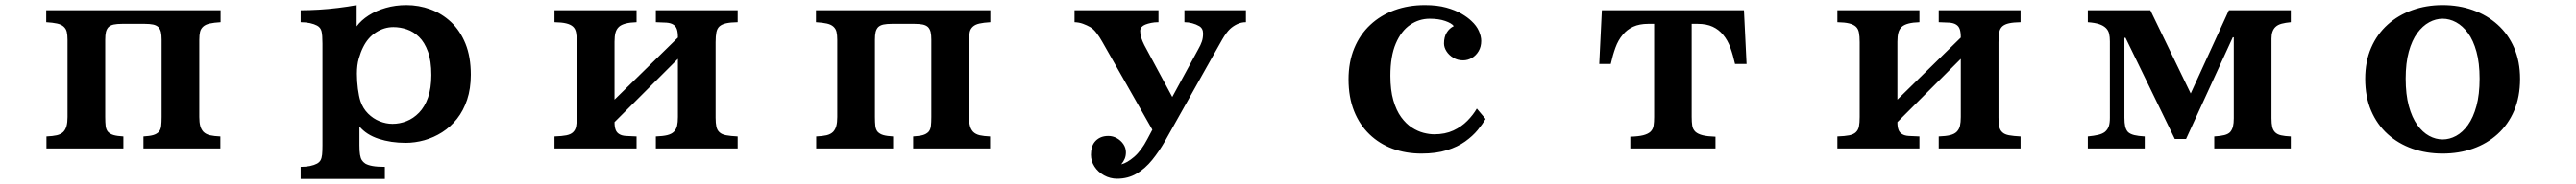

<svg xmlns="http://www.w3.org/2000/svg" viewBox="-20 -580 10040 719"><path d="M160.2 -540H839.8V-493.2Q814 -491.7 797.6 -488Q781.2 -484.4 772 -476.1Q762.7 -467.8 759.8 -455.8Q756.8 -443.8 756.8 -423.8V-123Q756.8 -102.1 760.5 -88.1Q764.2 -74.2 772.9 -64.9Q782.7 -55.2 798.6 -51.5Q814.5 -47.9 838.9 -46.9V0H539.1V-46.9Q563.5 -48.3 577.1 -52.2Q590.8 -56.2 599.1 -64.9Q606.4 -73.2 608.2 -87.6Q609.9 -102.1 609.9 -123V-424.8Q609.9 -443.4 607.2 -454.8Q604.5 -466.3 597.2 -474.1Q589.4 -481.4 576.7 -484.1Q564 -486.8 543.9 -486.8H456.1Q436 -486.8 423.3 -484.1Q410.6 -481.4 402.8 -474.1Q395.5 -466.3 392.8 -454.8Q390.1 -443.4 390.1 -424.8V-123Q390.1 -102.1 391.8 -87.6Q393.6 -73.2 400.9 -64.9Q409.2 -56.2 422.9 -52.2Q436.5 -48.3 460.9 -46.9V0H161.1V-46.9Q185.5 -47.9 201.4 -51.5Q217.3 -55.2 227.1 -64.9Q235.8 -74.2 239.5 -88.1Q243.2 -102.1 243.2 -123V-423.8Q243.2 -443.8 240.2 -455.8Q237.3 -467.8 228 -476.1Q218.8 -484.4 202.4 -488Q186 -491.7 160.2 -493.2Z M1370.1 -477.1Q1387.7 -501 1417 -519.8Q1446.3 -538.6 1483.9 -549.3Q1521.5 -560.1 1564 -560.1Q1612.3 -560.1 1657.2 -543.7Q1702.1 -527.3 1737.8 -493.9Q1773.4 -460.4 1794.2 -409.2Q1814.9 -357.9 1814.9 -288.1Q1814.9 -233.4 1800.5 -190.4Q1786.1 -147.5 1761 -115.7Q1735.8 -84 1703.1 -63.2Q1670.4 -42.5 1634 -32.2Q1597.7 -22 1561 -22Q1503.9 -22 1456.1 -37.6Q1408.2 -53.2 1380.9 -85.9V-12.2Q1380.9 10.3 1383.1 23.9Q1385.3 37.6 1390.1 45.4Q1395 53.2 1403.8 59.1Q1414.6 65.4 1432.6 68.6Q1450.7 71.8 1480 71.8V119.1H1151.9V71.8Q1172.4 71.8 1188.7 68.4Q1205.1 64.9 1215.8 59.1Q1225.1 53.7 1229.5 45.9Q1233.9 38.1 1235.4 24.2Q1236.8 10.3 1236.8 -12.2V-409.2Q1236.8 -442.9 1233.2 -457.8Q1229.5 -472.7 1215.8 -480Q1205.1 -485.8 1188.7 -489.5Q1172.4 -493.2 1151.9 -493.2V-540Q1185.1 -540 1222.4 -542.2Q1259.8 -544.4 1297.9 -549.1Q1335.9 -553.7 1370.1 -560.1ZM1513.2 -474.1Q1477.5 -474.1 1445.6 -453.6Q1413.6 -433.1 1395 -395Q1385.7 -376.5 1378.4 -351.1Q1371.1 -325.7 1371.1 -292Q1371.1 -262.2 1375 -232.9Q1378.9 -203.6 1384.8 -185.1Q1394.5 -156.2 1414.6 -136.2Q1434.6 -116.2 1459.7 -106.2Q1484.9 -96.2 1509.8 -96.2Q1537.6 -96.2 1564.5 -106.7Q1591.3 -117.2 1613.3 -139.9Q1635.3 -162.6 1648.2 -199Q1661.1 -235.4 1661.1 -287.1Q1661.1 -342.3 1647.9 -378.4Q1634.8 -414.6 1613.3 -435.5Q1591.8 -456.5 1565.7 -465.3Q1539.6 -474.1 1513.2 -474.1Z M2141.1 -540H2460.9V-493.2Q2410.2 -491.7 2392.1 -475.1Q2382.3 -465.8 2378.7 -452.1Q2375 -438.5 2375 -417V-190.9L2622.1 -433.1Q2622.1 -454.6 2617.9 -466.3Q2613.8 -478 2604 -483.9Q2594.2 -490.2 2577.4 -491.5Q2560.5 -492.7 2536.1 -493.2V-540H2855V-493.2Q2827.1 -492.7 2810.5 -489Q2793.9 -485.4 2784.2 -477.1Q2774.9 -468.8 2772 -453.9Q2769 -439 2769 -415V-120.1Q2769 -99.1 2772 -85.2Q2774.9 -71.3 2784.2 -63Q2793 -54.7 2810.1 -51.5Q2827.1 -48.3 2855 -46.9V0H2536.1V-46.9Q2564 -47.9 2580.6 -52Q2597.2 -56.2 2606 -64.9Q2615.7 -74.7 2618.9 -88.4Q2622.1 -102.1 2622.1 -123V-350.1L2375 -103Q2375 -84.5 2379.2 -73.2Q2383.3 -62 2393.1 -56.2Q2402.8 -49.8 2419.7 -48.8Q2436.5 -47.9 2460.9 -46.9V0H2141.1V-46.9Q2170.4 -47.9 2187.3 -51.3Q2204.1 -54.7 2212.9 -63Q2222.7 -72.3 2225.3 -86.4Q2228 -100.6 2228 -123V-415Q2228 -438 2225.1 -452.9Q2222.2 -467.8 2212.9 -476.1Q2203.6 -484.4 2186.8 -488.5Q2169.9 -492.7 2141.1 -493.2Z M3160.2 -540H3839.8V-493.2Q3814 -491.7 3797.6 -488Q3781.2 -484.4 3772 -476.1Q3762.7 -467.8 3759.8 -455.8Q3756.8 -443.8 3756.8 -423.8V-123Q3756.8 -102.1 3760.5 -88.1Q3764.2 -74.2 3772.9 -64.9Q3782.7 -55.2 3798.6 -51.5Q3814.5 -47.9 3838.9 -46.9V0H3539.1V-46.9Q3563.5 -48.3 3577.1 -52.2Q3590.8 -56.2 3599.1 -64.9Q3606.4 -73.2 3608.2 -87.6Q3609.9 -102.1 3609.9 -123V-424.8Q3609.9 -443.4 3607.2 -454.8Q3604.5 -466.3 3597.2 -474.1Q3589.4 -481.4 3576.7 -484.1Q3564 -486.8 3543.9 -486.8H3456.1Q3436 -486.8 3423.3 -484.1Q3410.6 -481.4 3402.8 -474.1Q3395.5 -466.3 3392.8 -454.8Q3390.1 -443.4 3390.1 -424.8V-123Q3390.1 -102.1 3391.8 -87.6Q3393.6 -73.2 3400.9 -64.9Q3409.2 -56.2 3422.9 -52.2Q3436.5 -48.3 3460.9 -46.9V0H3161.1V-46.9Q3185.5 -47.9 3201.4 -51.5Q3217.3 -55.2 3227.1 -64.9Q3235.8 -74.2 3239.5 -88.1Q3243.2 -102.1 3243.2 -123V-423.8Q3243.2 -443.8 3240.2 -455.8Q3237.3 -467.8 3228 -476.1Q3218.8 -484.4 3202.4 -488Q3186 -491.7 3160.2 -493.2Z M4168 -540H4495.1V-493.2Q4479.5 -493.2 4466.6 -490.5Q4453.6 -487.8 4443.8 -483.9Q4435.1 -480.5 4429.4 -474.4Q4423.8 -468.3 4423.8 -459Q4423.8 -445.3 4428 -432.4Q4432.1 -419.4 4439.9 -403.8L4548.8 -201.2L4649.9 -387.2Q4659.7 -404.3 4664.3 -418Q4668.9 -431.6 4668.9 -449.2Q4668.9 -469.2 4653.8 -478Q4642.1 -484.9 4627 -489Q4611.8 -493.2 4596.2 -493.2V-540H4835.9V-493.2Q4817.4 -493.2 4801.3 -485.4Q4785.2 -477.5 4773.9 -466.8Q4759.8 -453.6 4743.7 -425.8Q4727.5 -397.9 4702.1 -352.1L4520 -27.8Q4497.6 11.2 4470.7 44.7Q4443.8 78.1 4410.2 98.1Q4376.5 118.2 4334 118.2Q4306.6 118.2 4283.2 105.2Q4259.8 92.3 4245.8 70.8Q4231.9 49.3 4231.9 24.9Q4231.9 -6.8 4246.1 -24.9Q4254.9 -36.1 4268.3 -42.5Q4281.7 -48.8 4299.8 -48.8Q4316.9 -48.8 4332.5 -40.3Q4348.1 -31.7 4358.2 -17.1Q4368.2 -2.4 4368.2 15.1Q4368.2 29.3 4363.5 40.3Q4358.9 51.3 4350.1 62Q4372.6 56.6 4400.4 32.7Q4428.2 8.8 4452.1 -37.1L4471.2 -73.2L4275.9 -417Q4265.6 -435.5 4253.4 -451.4Q4241.2 -467.3 4229 -474.1Q4216.3 -481.4 4200.7 -487.1Q4185.1 -492.7 4168 -493.2Z M5533.2 -560.1Q5581.5 -560.1 5616.7 -550.3Q5651.9 -540.5 5676 -526.4Q5700.2 -512.2 5714.8 -498Q5734.9 -479.5 5743.9 -458.7Q5752.9 -438 5752.9 -419.9Q5752.9 -397.5 5742.9 -380.4Q5732.9 -363.3 5716.8 -353.8Q5700.7 -344.2 5682.1 -344.2Q5660.6 -344.2 5643.8 -354.5Q5627 -364.7 5617.4 -379.9Q5607.9 -395 5607.9 -410.2Q5607.9 -435.5 5618.4 -452.6Q5628.9 -469.7 5646 -478Q5637.7 -489.3 5612.5 -498Q5587.4 -506.8 5551.8 -506.8Q5510.7 -506.8 5475.8 -482.9Q5440.9 -459 5419.9 -409.7Q5398.9 -360.4 5398.9 -284.2Q5398.9 -228 5410.4 -188.2Q5421.9 -148.4 5440.9 -122.3Q5460 -96.2 5482.7 -81.5Q5505.4 -66.9 5528.1 -61Q5550.8 -55.2 5569.8 -55.2Q5612.3 -55.2 5644.3 -70.1Q5676.3 -85 5699 -108.2Q5721.7 -131.3 5735.8 -155.8L5770 -115.2Q5757.8 -94.7 5738.8 -71.5Q5719.7 -48.3 5690.4 -27.3Q5661.1 -6.3 5619.1 6.8Q5577.1 20 5520 20Q5459.5 20 5407.7 1Q5356 -18.1 5317.4 -55.2Q5278.8 -92.3 5257.3 -146.2Q5235.8 -200.2 5235.8 -270Q5235.8 -337.9 5258.1 -391.6Q5280.3 -445.3 5320.6 -482.9Q5360.8 -520.5 5415 -540.3Q5469.2 -560.1 5533.2 -560.1Z M6223.1 -540H6776.9L6787.1 -330.1H6742.2Q6734.4 -365.2 6723.9 -394Q6713.4 -422.9 6695.8 -443.8Q6679.2 -464.4 6655 -475.6Q6630.9 -486.8 6596.2 -486.8H6573.2V-123Q6573.2 -103.5 6575.4 -89.1Q6577.6 -74.7 6587.9 -64.9Q6597.7 -56.2 6616.2 -51.5Q6634.8 -46.9 6666 -45.9V0H6334V-45.9Q6365.7 -46.9 6384 -51.5Q6402.3 -56.2 6412.1 -64.9Q6422.4 -74.7 6424.6 -89.1Q6426.8 -103.5 6426.8 -123V-486.8H6403.8Q6369.6 -486.8 6345.2 -475.6Q6320.8 -464.4 6304.2 -443.8Q6286.6 -422.9 6276.1 -394Q6265.6 -365.2 6257.8 -330.1H6212.9Z M7141.1 -540H7460.9V-493.2Q7410.2 -491.7 7392.1 -475.1Q7382.3 -465.8 7378.7 -452.1Q7375 -438.5 7375 -417V-190.9L7622.1 -433.1Q7622.1 -454.6 7617.9 -466.3Q7613.8 -478 7604 -483.9Q7594.2 -490.2 7577.4 -491.5Q7560.5 -492.7 7536.1 -493.2V-540H7855V-493.2Q7827.1 -492.7 7810.5 -489Q7793.9 -485.4 7784.2 -477.1Q7774.9 -468.8 7772 -453.9Q7769 -439 7769 -415V-120.1Q7769 -99.1 7772 -85.2Q7774.9 -71.3 7784.2 -63Q7793 -54.7 7810.1 -51.5Q7827.1 -48.3 7855 -46.9V0H7536.1V-46.9Q7564 -47.9 7580.6 -52Q7597.2 -56.2 7606 -64.9Q7615.7 -74.7 7618.9 -88.4Q7622.1 -102.1 7622.1 -123V-350.1L7375 -103Q7375 -84.5 7379.2 -73.2Q7383.3 -62 7393.1 -56.2Q7402.8 -49.8 7419.7 -48.8Q7436.5 -47.9 7460.9 -46.9V0H7141.1V-46.9Q7170.4 -47.9 7187.3 -51.3Q7204.1 -54.7 7212.9 -63Q7222.7 -72.3 7225.3 -86.4Q7228 -100.6 7228 -123V-415Q7228 -438 7225.1 -452.9Q7222.2 -467.8 7212.9 -476.1Q7203.6 -484.4 7186.8 -488.5Q7169.9 -492.7 7141.1 -493.2Z M8117.2 -540H8360.8L8518.1 -214.8L8667 -540H8908.2V-493.2Q8887.2 -491.2 8872.6 -487.3Q8857.9 -483.4 8849.1 -475.1Q8833 -460.4 8833 -429.2V-118.2Q8833 -97.7 8835.9 -84.5Q8838.9 -71.3 8847.2 -63Q8855.5 -54.7 8870.1 -51.3Q8884.8 -47.9 8908.2 -46.9V0H8609.9V-46.9Q8634.8 -48.3 8649.7 -52.2Q8664.6 -56.2 8671.9 -64Q8679.7 -73.2 8682.9 -85.9Q8686 -98.6 8686 -118.2V-434.1H8682.1L8500 -37.1H8456.1L8264.2 -432.1H8259.8V-120.1Q8259.8 -99.6 8262.9 -85.9Q8266.1 -72.3 8273.9 -64Q8282.2 -56.2 8297.9 -52.2Q8313.5 -48.3 8338.9 -46.9V0H8117.2V-46.9Q8141.6 -49.3 8158 -53.2Q8174.3 -57.1 8184.1 -64.9Q8194.8 -74.2 8199 -86.9Q8203.1 -99.6 8203.1 -120.1V-418Q8203.1 -435.1 8200.2 -448Q8197.3 -460.9 8188 -470.2Q8178.2 -480 8161.4 -485.6Q8144.5 -491.2 8117.2 -493.2Z M9500 -560.1Q9563.5 -560.1 9618.2 -540.5Q9672.9 -521 9714.1 -483.9Q9755.4 -446.8 9778.6 -393.3Q9801.8 -339.8 9801.8 -272Q9801.8 -201.7 9778.6 -147.5Q9755.4 -93.3 9714.1 -55.9Q9672.9 -18.6 9618.2 0.7Q9563.5 20 9500 20Q9436.5 20 9381.8 0.7Q9327.1 -18.6 9285.9 -55.9Q9244.6 -93.3 9221.4 -147.5Q9198.2 -201.7 9198.2 -272Q9198.2 -339.8 9221.4 -393.3Q9244.6 -446.8 9285.9 -483.9Q9327.1 -521 9381.8 -540.5Q9436.5 -560.1 9500 -560.1ZM9500 -506.8Q9473.1 -506.8 9447.5 -492.9Q9421.9 -479 9401.1 -450.7Q9380.4 -422.4 9368.2 -378.2Q9356 -334 9356 -272.9Q9356 -210.9 9368.2 -166Q9380.4 -121.1 9401.1 -92Q9421.9 -63 9447.5 -49.1Q9473.1 -35.2 9500 -35.2Q9526.9 -35.2 9552.5 -49.1Q9578.1 -63 9598.9 -92Q9619.6 -121.1 9631.8 -166Q9644 -210.9 9644 -272.9Q9644 -334 9631.8 -378.2Q9619.6 -422.4 9598.9 -450.7Q9578.1 -479 9552.5 -492.9Q9526.9 -506.8 9500 -506.8Z"/></svg>

Font: BIZ UDMincho
Style: Bold
Weight: 700
Monospace: yes
Designer: TypeBank Co., Ltd.
Foundry: Morisawa Inc.
Version: Version 1.06